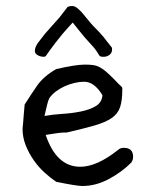

<svg xmlns="http://www.w3.org/2000/svg" viewBox="-20 -581 518 639"><path d="M352 -423Q353 -421 353 -416Q353 -405 344.5 -398.5Q336 -392 325 -392Q318 -392 315 -393Q312 -394 310 -397Q308 -400 304.5 -406Q301 -412 293 -422Q280 -436 275 -442Q270 -448 266.5 -451.5Q263 -455 259.5 -459.5Q256 -464 246 -476L222 -506Q214 -497 206 -488.5Q198 -480 188 -468Q178 -456 164.5 -438.5Q151 -421 132 -394Q130 -392 124 -392Q121 -392 116.5 -393Q112 -394 107 -396.5Q102 -399 99 -402.5Q96 -406 96 -412Q96 -423 106 -438L130 -469Q138 -478 150 -491.5Q162 -505 178 -523L205 -558Q211 -561 220 -561Q228 -561 236 -555Q244 -549 252.5 -539.5Q261 -530 270 -518.5Q279 -507 289 -496Q302 -483 310 -474.5Q318 -466 324.5 -458Q331 -450 337 -442Q343 -434 352 -423ZM417 -40Q385 -8 342 15Q299 38 254 38Q235 38 167 24Q149 12 129 -6Q109 -24 92.5 -47.5Q76 -71 65.5 -97.5Q55 -124 55 -153V-152Q56 -161 57 -173Q58 -184 59 -198.5Q60 -213 62 -233Q82 -265 103.5 -296Q125 -327 167 -351Q231 -366 263 -366Q278 -366 289.5 -364.5Q301 -363 311.5 -357.5Q322 -352 332.5 -343Q343 -334 358 -319Q369 -307 375 -301.5Q381 -296 384 -293Q387 -290 387 -288Q387 -286 387 -282Q387 -246 379.5 -224Q372 -202 351.5 -188Q331 -174 295 -163.5Q259 -153 202 -140H196Q178 -140 132 -132Q168 -26 247 -26Q303 -26 374 -83Q381 -89 392 -89Q423 -89 423 -59Q423 -49 417 -40ZM321 -264Q294 -309 260 -309Q245 -309 228 -305Q211 -301 195.5 -294Q180 -287 166.5 -277Q153 -267 144 -254Q140 -246 136.5 -231Q133 -216 128 -195Q155 -200 187.5 -202Q220 -204 249.5 -210Q279 -216 299 -228Q319 -240 321 -264Z"/></svg>

Font: Gaegu
Style: Accents-Regular
Weight: 400
Designer: JIKJI
Foundry: JIKJI
Version: Version 1.00